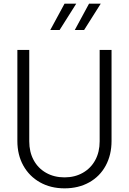

<svg xmlns="http://www.w3.org/2000/svg" viewBox="-20 -1018 705 1050"><path d="M75 -247V-745H140V-245Q140 -187 164 -142.5Q188 -98 232 -73Q276 -48 333 -48Q389 -48 433 -73Q477 -98 501 -142.5Q525 -187 525 -245V-745H590V-247Q590 -171 558 -112Q526 -53 467.5 -20.5Q409 12 333 12Q257 12 198.5 -21Q140 -54 107.5 -112.5Q75 -171 75 -247ZM333 -998H397L306 -854H255ZM467 -998H531L440 -854H389Z"/></svg>

Font: BLUETTI 2.0 Extralight
Style: Roman
Weight: 200
Designer: Stijn de Vries
Foundry: tokotype
Version: Version 2.005;October 31, 2023;FontCreator 14.0.0.2814 64-bi